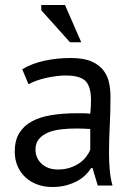

<svg xmlns="http://www.w3.org/2000/svg" viewBox="-20 -740 536 768"><path d="M39 0ZM69 -463Q107 -486 157.5 -497Q208 -508 263 -508Q315 -508 346.5 -494Q378 -480 394.5 -457.5Q411 -435 416.5 -408Q422 -381 422 -354Q422 -294 419 -237Q416 -180 416 -129Q416 -92 419 -59Q422 -26 430 2H371L350 -68H345Q336 -54 322.5 -40.5Q309 -27 290 -16.5Q271 -6 246 1Q221 8 189 8Q157 8 129.5 -2Q102 -12 82 -30.5Q62 -49 50.5 -75Q39 -101 39 -134Q39 -178 57 -207.5Q75 -237 107.5 -254.5Q140 -272 185.5 -279.5Q231 -287 286 -287Q300 -287 313.5 -287Q327 -287 341 -285Q344 -315 344 -339Q344 -394 322 -416Q300 -438 242 -438Q225 -438 205.5 -435.5Q186 -433 165.5 -428.5Q145 -424 126.5 -417.5Q108 -411 94 -403ZM211 -62Q239 -62 261 -69.5Q283 -77 299 -88.5Q315 -100 325.5 -114Q336 -128 341 -141V-224Q327 -225 312.5 -225.5Q298 -226 284 -226Q253 -226 223.5 -222.5Q194 -219 171.5 -209.5Q149 -200 135.5 -183.5Q122 -167 122 -142Q122 -107 147 -84.5Q172 -62 211 -62ZM305 -571H260L145 -699V-720H240Z"/></svg>

Font: PT Sans
Style: Regular
Weight: 400
Version: Version 2.003W OFL; ttfautohint (v1.6)